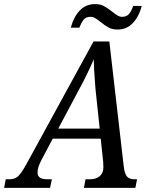

<svg xmlns="http://www.w3.org/2000/svg" viewBox="-70 -916 730 936"><path d="M598 -42 590 0H339L347 -42H368Q398 -42 416 -57Q434 -72 434 -100L433 -127L421 -240H187L131 -134Q113 -99 113 -76Q113 -58 125 -50Q137 -42 162 -42H183L174 0H-50L-42 -42H-24Q2 -42 18.5 -57Q35 -72 61 -120L386 -714H463L533 -107Q537 -70 548.5 -56Q560 -42 586 -42ZM416 -289 397 -468 395 -488Q387 -590 387 -627Q360 -562 314 -477L214 -289ZM420 -809Q402 -823 392.5 -828.5Q383 -834 372 -834Q349 -834 338 -820.5Q327 -807 317 -781H275Q289 -833 318.5 -864.5Q348 -896 394 -896Q418 -896 435.5 -887Q453 -878 477 -859Q493 -846 503.5 -840Q514 -834 525 -834Q547 -834 559 -848Q571 -862 579 -887H621Q608 -836 578 -804Q548 -772 503 -772Q478 -772 460 -781.5Q442 -791 420 -809Z"/></svg>

Font: Noto Serif Narrow
Style: Italic
Weight: 400
Width: 4
Italic angle: -12°
Designer: Monotype Design Team
Foundry: Monotype Imaging Inc.
Version: Version 1.001